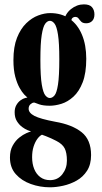

<svg xmlns="http://www.w3.org/2000/svg" viewBox="-20 -588 458 858"><path d="M203.5 249Q158.5 249 117.5 234.2Q76.5 219.5 50.5 190.2Q24.5 161 24.5 116Q24.5 84.5 36.8 62.5Q49 40.5 66 27Q83 13.5 98 7Q113 0.5 119 -0.5Q115.5 -1.5 104 -6Q92.5 -10.5 79 -20.5Q65.5 -30.5 55.5 -46.5Q45.5 -62.5 45.5 -86.5Q45.5 -105 53 -118.2Q60.5 -131.5 71.5 -139.5Q82.5 -147.5 92.5 -150Q94.5 -150.5 98 -151.2Q101.5 -152 102.5 -152Q99 -154.5 89 -164.8Q79 -175 67.8 -194.8Q56.5 -214.5 48.2 -245.2Q40 -276 40 -319.5Q40 -379 56 -419.2Q72 -459.5 97.2 -484Q122.5 -508.5 150.8 -519Q179 -529.5 204 -529.5Q255 -529.5 291 -504.2Q327 -479 346.2 -433Q365.5 -387 365.5 -325.5Q365.5 -261.5 349.5 -220.2Q333.5 -179 308.2 -156Q283 -133 254.8 -124.2Q226.5 -115.5 202.5 -115.5Q173.5 -115.5 155.8 -121.5Q138 -127.5 134 -129.5Q133.5 -129.5 133 -129.5Q132.5 -129.5 131.5 -129.5Q124.5 -129.5 116.2 -122.2Q108 -115 108 -102Q108 -83.5 134 -70Q160 -56.5 226.5 -44Q302.5 -31 344.8 2.8Q387 36.5 387 105Q387 147 369 175Q351 203 322.5 219Q294 235 262.2 242Q230.5 249 203.5 249ZM203.5 217Q238 217 258.5 190.8Q279 164.5 279 130Q279 94.5 269 75Q259 55.5 231.5 41.5Q221.5 36 209 30.5Q196.5 25 185.2 20.5Q174 16 167.5 14Q157 19 147 32.5Q137 46 130.2 66.8Q123.5 87.5 123.5 114.5Q123.5 144 132.8 167Q142 190 160 203.5Q178 217 203.5 217ZM202.5 -150Q214 -150 223.8 -161.8Q233.5 -173.5 239.2 -210.5Q245 -247.5 245 -323.5Q245 -396 239.2 -432.8Q233.5 -469.5 223.8 -482.2Q214 -495 203 -495Q192 -495 182.2 -482.2Q172.5 -469.5 166.5 -432.2Q160.5 -395 160.5 -321.5Q160.5 -246 166.8 -209.5Q173 -173 182.8 -161.5Q192.5 -150 202.5 -150ZM265 -491Q270.5 -526 297 -547.2Q323.5 -568.5 355 -568.5Q380.5 -568.5 391.2 -555.8Q402 -543 402 -523.5Q402 -504.5 391.8 -494.2Q381.5 -484 365.5 -484Q350 -484 343 -491.2Q336 -498.5 331 -505.5Q326 -512.5 315.5 -512.5Q309.5 -512.5 304 -508Q298.5 -503.5 298.5 -490.5Z"/></svg>

Font: Imbue 24pt
Style: Bold
Weight: 700
Designer: Tyler Finck
Foundry: Etcetera Type Company
Version: Version 1.102